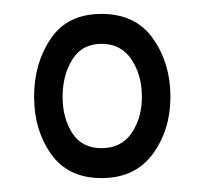

<svg xmlns="http://www.w3.org/2000/svg" viewBox="-20 -744 294 276"><path d="M126 -488Q78 -488 53.5 -522.5Q29 -557 29 -605Q29 -653 53 -688.5Q77 -724 126 -724Q175 -724 200 -688.5Q225 -653 225 -605Q225 -557 199.5 -522.5Q174 -488 126 -488ZM126 -531Q154 -531 169 -552.5Q184 -574 184 -605Q184 -636 169 -658.5Q154 -681 126 -681Q98 -681 84 -658.5Q70 -636 70 -605Q70 -574 84 -552.5Q98 -531 126 -531Z"/></svg>

Font: Georama SemiCondensed Light
Style: Regular
Weight: 300
Width: 4
Designer: Jean-Baptiste Levee
Foundry: Production Type
Version: Version 1.000